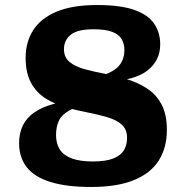

<svg xmlns="http://www.w3.org/2000/svg" viewBox="-20 -731 742 764"><path d="M366.5 -711Q461 -711 516 -691Q571 -671 594.2 -635.8Q617.5 -600.5 617.5 -554.5Q617.5 -490.5 567.2 -450.8Q517 -411 408.5 -406.5L361 -422.5Q426 -440 450.5 -466Q475 -492 475 -532Q475 -557 464 -575.5Q453 -594 426.5 -604.2Q400 -614.5 352.5 -614.5Q288 -614.5 261.2 -592.5Q234.5 -570.5 234.5 -535.5Q234.5 -503 256.5 -484.8Q278.5 -466.5 315.2 -456.2Q352 -446 395.8 -437.8Q439.5 -429.5 483 -416.5Q526.5 -403.5 563.2 -380.2Q600 -357 622 -317Q644 -277 644 -214Q644 -143 611.5 -92Q579 -41 512.2 -14Q445.5 13 343 13Q244 13 180.2 -7Q116.5 -27 86.2 -66Q56 -105 56 -161.5Q56 -201 70.8 -231.5Q85.5 -262 116.2 -283.5Q147 -305 193.8 -317.5Q240.5 -330 304 -333.5L343.5 -319.5Q285.5 -308.5 255.2 -291.2Q225 -274 214 -250Q203 -226 203 -193.5Q203 -159 218.5 -135.5Q234 -112 266.5 -100.2Q299 -88.5 349.5 -88.5Q400 -88.5 429.8 -100Q459.5 -111.5 472.5 -132.5Q485.5 -153.5 485.5 -182.5Q485.5 -217 463.8 -235.8Q442 -254.5 406 -265Q370 -275.5 327 -283.8Q284 -292 241 -304.2Q198 -316.5 162 -339Q126 -361.5 104 -400.5Q82 -439.5 82 -501.5Q82 -563.5 112 -610.8Q142 -658 205 -684.5Q268 -711 366.5 -711Z"/></svg>

Font: Newsreader 9pt
Style: Bold
Weight: 700
Designer: Hugues Gentile
Foundry: Production Type
Version: Version 1.003